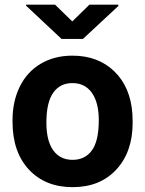

<svg xmlns="http://www.w3.org/2000/svg" viewBox="-20 -770 605 800"><path d="M32.2 0ZM32.2 -269Q32.2 -347.7 62.5 -409.2Q92.8 -470.7 149.7 -504.4Q206.5 -538.1 281.7 -538.1Q388.7 -538.1 456.3 -472.7Q523.9 -407.2 531.7 -294.9L532.7 -258.8Q532.7 -137.2 464.8 -63.7Q397 9.8 282.7 9.8Q168.5 9.8 100.3 -63.5Q32.2 -136.7 32.2 -262.7ZM173.3 -258.8Q173.3 -183.6 201.7 -143.8Q230 -104 282.7 -104Q334 -104 362.8 -143.3Q391.6 -182.6 391.6 -269Q391.6 -342.8 362.8 -383.3Q334 -423.8 281.7 -423.8Q230 -423.8 201.7 -383.5Q173.3 -343.3 173.3 -258.8ZM281.2 -680.7 352.5 -750.5H473.1V-745.1L325.7 -607.9H236.3L88.9 -746.1V-750.5H209.5Z"/></svg>

Font: Roboto
Style: Bold
Weight: 700
Designer: Google
Version: Version 2.134; 2016; ttfautohint (v1.6)